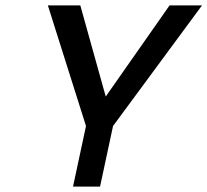

<svg xmlns="http://www.w3.org/2000/svg" viewBox="-20 -690 767 710"><path d="M157 -670 298 -224 250 0H350L398 -224L727 -670H607L371 -333L277 -670Z"/></svg>

Font: LT Wave Mono Medium
Style: Italic
Weight: 500
Designer: Daniel Lyons
Version: Version 2.5 (Glyphs App)